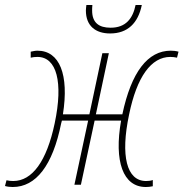

<svg xmlns="http://www.w3.org/2000/svg" viewBox="-37 -740 735 769"><path d="M404 -606C474 -606 516 -647 531 -720H506C495 -666 467 -629 406 -629C359 -629 332 -649 332 -698C332 -704 332 -710 333 -720H309C308 -711 307 -704 307 -698C307 -636 346 -606 404 -606ZM14 9C107 9 174 -77 208 -246C209 -250 210 -253 211 -257H316L261 0H287L342 -257H448C419 -93 456 9 547 9C557 9 565 8 575 6V-19C567 -16 558 -15 548 -15C470 -15 445 -116 480 -281C511 -433 569 -512 645 -512C654 -512 664 -511 672 -509L678 -533C668 -536 656 -537 647 -537C555 -537 489 -452 453 -282H347L399 -527H373L321 -282H215C240 -441 202 -537 113 -537C104 -537 96 -535 86 -533V-509C94 -511 103 -512 113 -512C190 -512 217 -411 182 -246C150 -94 92 -15 16 -15C7 -15 -3 -16 -11 -18L-17 5C-7 8 5 9 14 9Z"/></svg>

Font: Noto Sans Condensed Thin
Style: Italic
Weight: 100
Width: 3
Italic angle: -12°
Designer: Monotype Design Team
Foundry: Monotype Imaging Inc.
Version: Version 2.013